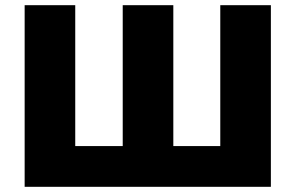

<svg xmlns="http://www.w3.org/2000/svg" viewBox="-20 -720 1139 740"><path d="M1024 -700V0H75V-700H270V-157H453V-700H648V-157H829V-700Z"/></svg>

Font: Montserrat Alternates ExtraBold
Style: Regular
Weight: 800
Designer: Julieta Ulanovsky
Foundry: Julieta Ulanovsky
Version: Version 7.200